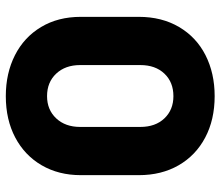

<svg xmlns="http://www.w3.org/2000/svg" viewBox="-69 -679 759 661"><g transform="rotate(-90 310.5 -348.5)"><path d="M38 -250V-450Q38 -526 72 -584.5Q106 -643 167.5 -675.5Q229 -708 310 -708Q389 -708 451 -676.5Q513 -645 548 -586.5Q583 -528 583 -450V-250Q583 -171 548 -111.5Q513 -52 451 -20.5Q389 11 310 11Q229 11 167.5 -21.5Q106 -54 72 -113Q38 -172 38 -250ZM310 -131Q358 -131 387.5 -162Q417 -193 417 -245V-452Q417 -503 387.5 -534.5Q358 -566 310 -566Q263 -566 233.5 -534.5Q204 -503 204 -452V-245Q204 -193 233.5 -162Q263 -131 310 -131Z"/></g></svg>

Font: Barlow GEO ExtraBold
Style: Regular
Weight: 800
Designer: Jeremy Tribby
Foundry: Tribby Type
Version: Version 1.408